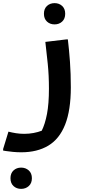

<svg xmlns="http://www.w3.org/2000/svg" viewBox="-67 -714 551 1228"><path d="M-13 128Q10 134 35.5 138Q61 142 88 142Q119 142 148 136.5Q177 131 200 122Q221 80 233.5 15Q246 -50 246 -147Q246 -231 238.5 -305Q231 -379 223 -446L357 -462H367Q375 -395 380.5 -319Q386 -243 386 -156Q386 -9 349.5 83Q313 175 242 217.5Q171 260 69 260Q43 260 16 257.5Q-11 255 -29 252Q-47 249 -47 249V239ZM282 -558Q253 -558 233.5 -576Q214 -594 214 -626Q214 -658 233.5 -676Q253 -694 282 -694Q311 -694 330.5 -676Q350 -658 350 -626Q350 -594 330.5 -576Q311 -558 282 -558ZM0 426Q0 394 19.5 376Q39 358 68 358Q97 358 117 376Q137 394 137 426Q137 458 117 476Q97 494 68 494Q39 494 19.5 476Q0 458 0 426Z"/></svg>

Font: Kufam SemiBold
Style: Regular
Weight: 600
Designer: Wael Morcos, Artur Schmal
Foundry: Original Type
Version: Version 1.300; ttfautohint (v1.8.3)